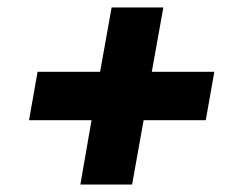

<svg xmlns="http://www.w3.org/2000/svg" viewBox="-20 -592 622 516"><path d="M335 -96 366 -269H533L556 -399H388L419 -572H280L249 -399H81L58 -269H226L196 -96Z"/></svg>

Font: Celebes ExtraBold
Style: Italic
Weight: 800
Italic angle: -10°
Designer: Anugrah Pasau
Foundry: Lafontype
Version: Version 1.000